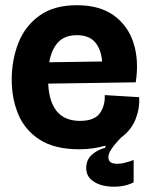

<svg xmlns="http://www.w3.org/2000/svg" viewBox="-20 -559 573 737"><path d="M285 14Q190 14 133 -22.5Q76 -59 50.5 -119.5Q25 -180 25 -253Q25 -329 50.5 -394Q76 -459 131.5 -499Q187 -539 275 -539Q362 -539 416.5 -500Q471 -461 492.5 -394Q514 -327 501 -243L165 -238Q172 -95 287 -95Q342 -95 363 -124Q384 -153 382 -194L514 -186Q517 -145 501 -103Q485 -61 445 -31Q396 19 396 43Q396 64 414.5 68Q433 72 456 66.5Q479 61 493 55V141Q470 153 439.5 156.5Q409 160 379.5 154Q350 148 330.5 131Q311 114 311 86Q311 55 331.5 36Q352 17 384 8L385 0Q364 6 339 10Q314 14 285 14ZM275 -424Q228 -424 202.5 -396Q177 -368 169 -320L372 -323Q368 -371 344.5 -397.5Q321 -424 275 -424Z"/></svg>

Font: Bricolage Grotesque 48pt Bricolage Grotesque 48pt Regular
Style: Bold
Weight: 700
Designer: Mathieu Triay
Foundry: Atelier Triay
Version: Version 1.000; ttfautohint (v1.8.4.7-5d5b);gftools[0.9.32]